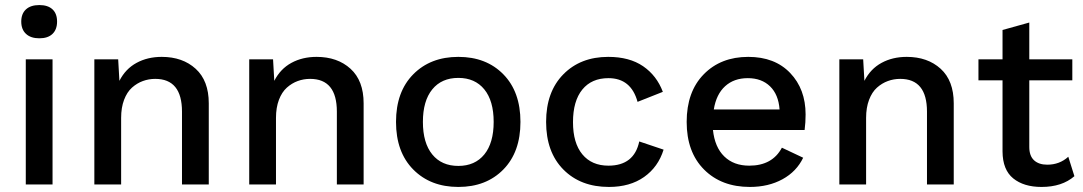

<svg xmlns="http://www.w3.org/2000/svg" viewBox="-20 -737 4327 767"><path d="M64.9 -650.9Q64.9 -682.1 83.7 -699.5Q102.5 -716.8 137.2 -716.8Q171.4 -716.8 189.7 -699.7Q208 -682.6 208 -650.9Q208 -619.1 189.7 -601.6Q171.4 -584 137.2 -584Q103 -584 84 -601.6Q64.9 -619.1 64.9 -650.9ZM189.9 -500V0H83V-500Z M356.9 0V-500H452.1L457 -414.1Q481.4 -461.9 525.4 -485.8Q569.3 -509.8 626 -509.8Q709.5 -509.8 761.7 -462.2Q814 -414.6 814 -324.2V0H707V-291Q707 -421.9 600.1 -421.9Q574.2 -421.9 550.8 -413.3Q527.3 -404.8 507.3 -387Q487.3 -369.1 475.6 -338.1Q463.9 -307.1 463.9 -266.1V0Z M975.6 0V-500H1070.8L1075.7 -414.1Q1100.1 -461.9 1144 -485.8Q1188 -509.8 1244.6 -509.8Q1328.1 -509.8 1380.4 -462.2Q1432.6 -414.6 1432.6 -324.2V0H1325.7V-291Q1325.7 -421.9 1218.8 -421.9Q1192.9 -421.9 1169.4 -413.3Q1146 -404.8 1126 -387Q1106 -369.1 1094.2 -338.1Q1082.5 -307.1 1082.5 -266.1V0Z M1630.9 -440.2Q1699.7 -509.8 1811 -509.8Q1922.4 -509.8 1990.7 -440.2Q2059.1 -370.6 2059.1 -250Q2059.1 -129.4 1990.7 -59.8Q1922.4 9.8 1811 9.8Q1699.7 9.8 1630.9 -59.8Q1562 -129.4 1562 -250Q1562 -370.6 1630.9 -440.2ZM1811 -425.8Q1744.1 -425.8 1706.8 -379.9Q1669.4 -334 1669.4 -250Q1669.4 -166 1706.8 -120.1Q1744.1 -74.2 1811 -74.2Q1877.4 -74.2 1914.8 -120.1Q1952.1 -166 1952.1 -250Q1952.1 -334 1914.8 -379.9Q1877.4 -425.8 1811 -425.8Z M2409.7 -509.8Q2494.6 -509.8 2549.1 -472.4Q2603.5 -435.1 2627.9 -370.1L2526.9 -330.1Q2501 -424.8 2410.6 -424.8Q2343.3 -424.8 2306.2 -379.2Q2269 -333.5 2269 -249Q2269 -165.5 2306.4 -120.4Q2343.8 -75.2 2410.6 -75.2Q2513.2 -75.2 2533.7 -171.9L2630.9 -139.2Q2609.4 -69.8 2553 -30Q2496.6 9.8 2412.6 9.8Q2299.3 9.8 2230.5 -59.8Q2161.6 -129.4 2161.6 -250Q2161.6 -370.1 2230.2 -439.9Q2298.8 -509.8 2409.7 -509.8Z M2975.6 9.8Q2861.8 9.8 2792.5 -59.8Q2723.1 -129.4 2723.1 -250Q2723.1 -370.6 2791.3 -440.2Q2859.4 -509.8 2969.2 -509.8Q3075.2 -509.8 3136.7 -445.3Q3198.2 -380.9 3198.2 -279.8Q3198.2 -248 3194.3 -217.8H2828.1Q2835.4 -148.9 2873.3 -112.1Q2911.1 -75.2 2973.1 -75.2Q3065.4 -75.2 3103.5 -147L3188.5 -106.9Q3162.1 -51.8 3106 -21Q3049.8 9.8 2975.6 9.8ZM2831.5 -299.8H3094.2Q3089.8 -359.4 3056.2 -392.1Q3022.5 -424.8 2967.3 -424.8Q2912.1 -424.8 2876.7 -392.6Q2841.3 -360.4 2831.5 -299.8Z M3333 0V-500H3428.2L3433.1 -414.1Q3457.5 -461.9 3501.5 -485.8Q3545.4 -509.8 3602.1 -509.8Q3685.5 -509.8 3737.8 -462.2Q3790 -414.6 3790 -324.2V0H3683.1V-291Q3683.1 -421.9 3576.2 -421.9Q3550.3 -421.9 3526.9 -413.3Q3503.4 -404.8 3483.4 -387Q3463.4 -369.1 3451.7 -338.1Q3439.9 -307.1 3439.9 -266.1V0Z M4263.7 -500V-416H4091.8V-149.9Q4091.8 -114.3 4110.8 -96.7Q4129.9 -79.1 4163.6 -79.1Q4212.9 -79.1 4247.6 -110.8L4272 -33.2Q4222.7 9.8 4140.6 9.8Q4069.8 9.8 4027.6 -24.4Q3985.4 -58.6 3984.9 -131.8V-416H3888.7V-500H3984.9V-617.2L4091.8 -647V-500Z"/></svg>

Font: Work Sans Medium
Style: Regular
Weight: 500
Designer: Wei Huang
Foundry: Wei Huang
Version: Version 2.012